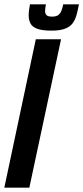

<svg xmlns="http://www.w3.org/2000/svg" viewBox="-33 -870 386 890"><path d="M-13 0 133 -688H250L103 0ZM205 -728Q163 -728 140 -736.5Q117 -745 108.5 -761Q100 -777 100 -798Q100 -810 101.5 -822.5Q103 -835 106 -850H180Q178 -841 177 -833Q176 -825 176 -818Q176 -807 182.5 -800Q189 -793 208 -793Q228 -793 237.5 -800.5Q247 -808 252 -821Q257 -834 260 -850H333Q328 -824 322 -801.5Q316 -779 304 -762.5Q292 -746 268.5 -737Q245 -728 205 -728Z"/></svg>

Font: Saira UltraCondensed ExtraBold
Style: Italic
Weight: 800
Width: 1
Italic angle: -12°
Designer: Hector Gatti with collaboration of the Omnibus-Type team
Foundry: Omnibus-Type
Version: Version 1.101